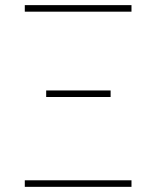

<svg xmlns="http://www.w3.org/2000/svg" viewBox="-20 -725 604 745"><path d="M76.2 -679.7V-705.1H490.2V-679.7ZM159.2 -348.6V-374H409.2V-348.6ZM76.2 0V-25.4H490.2V0Z"/></svg>

Font: Gothic A1 Thin
Style: Regular
Weight: 250
Designer: HanYang I&C Co.,Ltd.
Foundry: HanYang I&C Co.,Ltd.
Version: Version 2.50